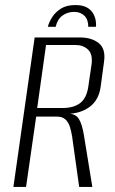

<svg xmlns="http://www.w3.org/2000/svg" viewBox="-20 -739 453 759"><path d="M278 -719Q305 -719 321.5 -710.5Q338 -702 346.5 -688.5Q355 -675 358 -660Q361 -645 359 -633H329Q329 -662 313.5 -677Q298 -692 273 -692Q247 -692 227 -677.5Q207 -663 200 -633H169Q174 -652 186.5 -671.5Q199 -691 221 -705Q243 -719 278 -719ZM33 0 117 -591H295Q343 -591 371 -568Q399 -545 391 -493L378 -397Q371 -344 335 -317Q299 -290 246 -289L247 -290Q279 -290 292 -268.5Q305 -247 312 -203L345 0H293L265 -200Q262 -219 256.5 -237Q251 -255 239 -266.5Q227 -278 206 -278H123L83 0ZM127 -312H227Q272 -312 298 -332.5Q324 -353 330 -403L342 -485Q347 -525 328 -543Q309 -561 280 -561H162Z"/></svg>

Font: Alumni Sans Thin Light
Style: Italic
Weight: 300
Italic angle: -8°
Version: Version 1.016